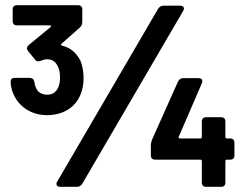

<svg xmlns="http://www.w3.org/2000/svg" viewBox="-20 -722 953 742"><path d="M303 -420Q303 -383 290 -354Q275 -318 241 -297.5Q207 -277 162 -277Q116 -277 81 -300Q46 -323 30 -363Q23 -379 21 -404V-406Q21 -421 37 -421H95Q110 -421 113 -405Q114 -394 118 -385Q123 -371 134.5 -363.5Q146 -356 162 -356Q189 -356 202 -378Q212 -395 212 -422Q212 -452 201 -470Q189 -493 161 -493Q152 -493 140 -488Q134 -485 128 -485Q120 -485 116 -491L89 -524Q84 -531 84 -535Q84 -541 91 -548L175 -617Q178 -620 177 -622Q176 -624 172 -624H46Q29 -624 29 -641V-685Q29 -702 46 -702H281Q298 -702 298 -685V-637Q298 -625 289 -616L218 -553Q212 -547 222 -545Q267 -534 291 -487Q303 -457 303 -420ZM198 -11Q198 -16 201 -20L591 -688Q599 -700 611 -700H676Q683 -700 687 -697Q691 -694 691 -689Q691 -685 688 -680L298 -12Q290 0 278 0H213Q206 0 202 -3Q198 -6 198 -11ZM886 -170V-122Q886 -105 869 -105H857Q851 -105 851 -99V-17Q851 0 834 0H777Q760 0 760 -17V-99Q760 -105 754 -105H580Q563 -105 563 -122V-160Q563 -170 567 -181L668 -407Q675 -420 688 -420H747Q762 -420 762 -408L760 -400L671 -194Q668 -187 676 -187H754Q760 -187 760 -193V-252Q760 -269 777 -269H834Q851 -269 851 -252V-193Q851 -187 857 -187H869Q886 -187 886 -170Z"/></svg>

Font: Barlow
Style: Bold
Weight: 700
Designer: Jeremy Tribby
Foundry: Jeremy Tribby
Version: Version 1.101 August 23, 2024